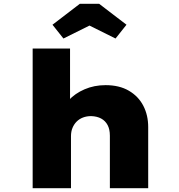

<svg xmlns="http://www.w3.org/2000/svg" viewBox="-20 -997 948 1017"><path d="M153 0V-740H351V-401L300 -382Q310 -429 343.5 -465.5Q377 -502 428 -524Q479 -546 539 -546Q612 -546 662.5 -516.5Q713 -487 739 -437Q765 -387 765 -324V0H562V-278Q562 -312 550 -334.5Q538 -357 516 -369Q494 -381 463 -382Q439 -382 419.5 -374.5Q400 -367 386 -353Q372 -339 364 -319.5Q356 -300 356 -276V0H255Q208 0 182.5 0Q157 0 153 0ZM316 -793 258 -866 403 -977H505L650 -866L592 -793L439 -869H469Z"/></svg>

Font: Lexend Mega Black
Style: Regular
Weight: 900
Version: Version 1.007